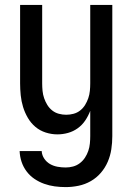

<svg xmlns="http://www.w3.org/2000/svg" viewBox="-20 -540 540 783"><path d="M248 223Q225 223 203 220Q181 217 160 209.5Q139 202 120.5 189.5Q102 177 88.5 159Q75 141 68 120Q61 99 60 76H150Q151 93 160.5 107Q170 121 184 129Q198 137 214.5 140Q231 143 248 143Q263 143 278 139Q293 135 305.5 125.5Q318 116 326.5 103Q335 90 340 75.5Q345 61 346.5 45.5Q348 30 348 15V-88Q340 -67 327.5 -48.5Q315 -30 297 -17Q279 -4 257.5 2Q236 8 214 8Q190 8 166.5 0.5Q143 -7 124.5 -22.5Q106 -38 93.5 -59.5Q81 -81 74 -104Q67 -127 64.5 -151.5Q62 -176 62 -200V-520H152V-200Q152 -185 153.5 -169.5Q155 -154 160 -139.5Q165 -125 173 -112Q181 -99 193 -89.5Q205 -80 220 -76Q235 -72 250 -72Q265 -72 280 -76Q295 -80 307 -89.5Q319 -99 327 -112Q335 -125 340 -139.5Q345 -154 346.5 -169.5Q348 -185 348 -200V-520H438V15Q438 42 434 68.5Q430 95 419.5 119.5Q409 144 391.5 164.5Q374 185 350.5 198.5Q327 212 300.5 217.5Q274 223 248 223Z"/></svg>

Font: Iosevka Bendy Medium
Style: Regular
Weight: 500
Monospace: yes
Designer: Belleve Invis
Foundry: Belleve Invis
Version: Version 30.1.2